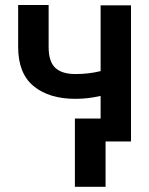

<svg xmlns="http://www.w3.org/2000/svg" viewBox="-20 -549 578 745"><path d="M488.3 -528.4V0H370.4V-176.8Q347.7 -171.5 323 -168.5Q298.3 -165.5 272.7 -165.5Q170.5 -165.5 110.4 -214.8Q50.4 -264.2 50.4 -367.2V-529.5H168.7V-367.2Q168.7 -309.7 194.6 -285.7Q220.5 -261.7 272.7 -261.7Q299.4 -261.7 323.3 -264.6Q347.3 -267.4 370.4 -273.1V-528.4ZM389.6 -89.1V175.8H270.6V-89.1Z"/></svg>

Font: Interface Medium
Style: Regular
Weight: 500
Designer: Rasmus Andersson
Foundry: rsms
Version: Version 1.8